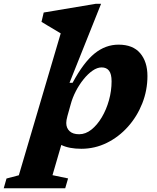

<svg xmlns="http://www.w3.org/2000/svg" viewBox="-130 -765 819 1004"><path d="M233.5 -332H249.5Q307 -438.5 364.2 -485Q421.5 -531.5 490 -531.5Q565 -531.5 603 -486.8Q641 -442 641 -367.5Q641 -293 614 -224.5Q587 -156 539.2 -102.5Q491.5 -49 428.8 -18Q366 13 295 13Q231.5 13 190.5 -7L144.5 151L226 168L211 219.5H-110.5L-96 168.5L-31.5 151.5L187.5 -590.5Q178.5 -596 160 -607Q141.5 -618 121.2 -630Q101 -642 87 -650.5L98.5 -699.5L370 -745H398.5ZM222.5 -158Q219 -145 217.8 -137Q216.5 -129 216.5 -122Q216.5 -95.5 233.8 -79.2Q251 -63 284 -63Q317.5 -63 348 -87.2Q378.5 -111.5 402.2 -151.5Q426 -191.5 439.8 -240.8Q453.5 -290 453.5 -340Q453.5 -378 440.2 -395.2Q427 -412.5 401.5 -412.5Q378.5 -412.5 354 -395.5Q329.5 -378.5 306.8 -350.2Q284 -322 266.5 -288Q249 -254 240 -220.5Z"/></svg>

Font: Newsreader 6pt
Style: Bold Italic
Weight: 700
Italic angle: -17°
Designer: Hugues Gentile
Foundry: Production Type
Version: Version 1.003; ttfautohint (v1.8.3)